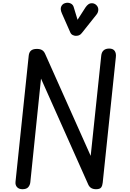

<svg xmlns="http://www.w3.org/2000/svg" viewBox="-20 -1354 930 1374"><path d="M140.5 0Q115.5 0 102 -14.8Q88.5 -29.5 91 -53L185.5 -955.5Q188 -980 202 -992Q216 -1004 244 -1004Q266.5 -1004 280.5 -995.8Q294.5 -987.5 302.5 -969.5L629 -238.5L704.5 -955.5Q707 -980.5 721.5 -993.5Q736 -1006.5 761.5 -1006.5Q789 -1006.5 800.8 -989.5Q812.5 -972.5 809 -944.5L715 -46.5Q713 -25.5 704 -12.8Q695 0 667.5 0Q627 0 612 -32.5L273.5 -791.5L197 -50Q195 -30 182.5 -15Q170 0 140.5 0ZM523 -1097.5Q512.5 -1097.5 500.8 -1103Q489 -1108.5 483 -1122L423 -1258Q409.5 -1288.5 418 -1307.2Q426.5 -1326 445.5 -1331.5Q466 -1338 484.5 -1329.8Q503 -1321.5 508 -1301.5L535 -1212.5L592.5 -1302Q611.5 -1329 632 -1330.8Q652.5 -1332.5 667.5 -1319.5Q683.5 -1305 683.5 -1285.2Q683.5 -1265.5 670.5 -1249.5L565 -1117Q555 -1104.5 544.2 -1101Q533.5 -1097.5 523 -1097.5Z"/></svg>

Font: Edu SA Hand Medium
Style: Regular
Weight: 500
Designer: Tina and Corey Anderson, Eben Sorkin, Mirko Velimirovic
Foundry: Google for Education
Version: Version 2.000